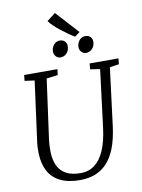

<svg xmlns="http://www.w3.org/2000/svg" viewBox="-115 -1190 943 1277"><g transform="rotate(-10 356.0 -552.0)"><path d="M645 -695 596 -306Q585 -220 561.5 -159.5Q538 -99 502.8 -61.8Q467.5 -24.5 422 -7.2Q376.5 10 321 10Q239.5 10 186.8 -16.5Q134 -43 107.8 -92.2Q81.5 -141.5 79 -209Q78.5 -227.5 79 -248Q79.5 -268.5 82.5 -290L137 -695L70.5 -704L74.5 -743H299L294.5 -704L218 -694L163.5 -296.5Q160 -270.5 159 -248Q158 -225.5 158.5 -204.5Q160.5 -153 178.5 -114.8Q196.5 -76.5 234.2 -55.8Q272 -35 333.5 -35Q386 -35 426 -64.5Q466 -94 492.5 -154Q519 -214 530.5 -306L579 -694L513 -704L517 -743H711.5L707.5 -704ZM333.5 -816Q315.5 -816 302.5 -830.2Q289.5 -844.5 290 -865Q291 -891.5 307.8 -909.5Q324.5 -927.5 347 -927.5Q369 -927.5 381.5 -914Q394 -900.5 393.5 -881Q393 -853 375.8 -834.5Q358.5 -816 333.5 -816ZM506 -816Q488 -816 475 -830.2Q462 -844.5 462.5 -865Q463.5 -891.5 479.8 -909.5Q496 -927.5 519 -927.5Q541 -927.5 553.8 -914Q566.5 -900.5 566 -881Q565.5 -853 548.2 -834.5Q531 -816 506 -816ZM452.5 -935Q434.5 -945.5 411.2 -961.8Q388 -978 364 -997Q340 -1016 320.2 -1034.8Q300.5 -1053.5 290 -1069L347.5 -1113.5L487 -960.5Z"/></g></svg>

Font: Merriweather 24pt Light
Style: Italic
Weight: 300
Italic angle: -7.8°
Version: Version 2.101